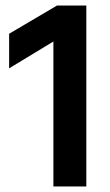

<svg xmlns="http://www.w3.org/2000/svg" viewBox="-20 -674 398 694"><path d="M292 0H173V-524L13 -427V-552L186 -654H292Z"/></svg>

Font: Hind Madurai SemiBold
Style: Regular
Weight: 600
Designer: Jyotish Sonowal
Foundry: Indian Type Foundry
Version: Version 1.001;PS 1.0;hotconv 1.0.86;makeotf.lib2.5.63406; tt